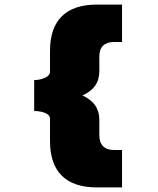

<svg xmlns="http://www.w3.org/2000/svg" viewBox="-20 -718 690 837"><path d="M198 -103V-199Q198 -217 177 -225.5Q156 -234 129 -234V-369Q155 -369 176.5 -379Q198 -389 198 -405V-496Q198 -596 249.5 -647Q301 -698 402 -698H512V-535H477Q446 -535 429.5 -519Q413 -503 413 -471V-408Q413 -370 394.5 -344Q376 -318 339 -302Q413 -269 413 -196V-128Q413 -97 429.5 -80.5Q446 -64 477 -64H512V99H402Q301 99 249.5 48Q198 -3 198 -103Z"/></svg>

Font: Azeret Mono Black
Style: Regular
Weight: 900
Designer: Martin Vácha
Foundry: Displaay
Version: Version 1.000; Glyphs 3.0.3, build 3074